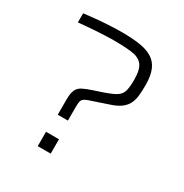

<svg xmlns="http://www.w3.org/2000/svg" viewBox="-162 -823 908 949"><g transform="rotate(30 292.0 -348.0)"><path d="M192 -184V-269Q192 -307 200.5 -325.5Q209 -344 229 -354.5Q249 -365 283 -376L334 -393Q378 -408 399 -421.5Q420 -435 426.5 -457.5Q433 -480 433 -523Q433 -581 413.5 -605.5Q394 -630 353 -635.5Q312 -641 246 -641Q228 -641 204.5 -640Q181 -639 154.5 -637.5Q128 -636 101.5 -633.5Q75 -631 50 -629V-681Q81 -685 119 -688.5Q157 -692 195 -694Q233 -696 263 -696Q321 -696 364.5 -689.5Q408 -683 437 -665.5Q466 -648 480.5 -614.5Q495 -581 495 -527Q495 -493 492 -466Q489 -439 478.5 -419Q468 -399 448 -384Q428 -369 395 -358L339 -339Q306 -328 288 -322Q270 -316 262 -309Q254 -302 252 -290.5Q250 -279 250 -259V-184ZM184 0V-82H258V0Z"/></g></svg>

Font: Saira Expanded Light
Style: Regular
Weight: 300
Width: 7
Designer: Hector Gatti with collaboration of the Omnibus-Type team
Foundry: Omnibus-Type
Version: Version 1.101